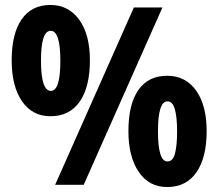

<svg xmlns="http://www.w3.org/2000/svg" viewBox="-20 -744 879 773"><path d="M183 -724Q256 -724 299 -664.5Q342 -605 342 -501Q342 -394 301 -335Q260 -276 183 -276Q110 -276 68.5 -336.5Q27 -397 27 -501Q27 -608 67 -666Q107 -724 183 -724ZM634 -714 317 0H202L519 -714ZM184 -620Q145 -620 145 -500Q145 -378 185 -378Q223 -378 223 -500Q223 -620 184 -620ZM653 -439Q727 -439 769.5 -379.5Q812 -320 812 -216Q812 -110 771 -50.5Q730 9 653 9Q580 9 538.5 -52Q497 -113 497 -216Q497 -324 537 -381.5Q577 -439 653 -439ZM654 -336Q616 -336 616 -215Q616 -94 654 -94Q676 -94 684.5 -126Q693 -158 693 -215Q693 -272 684 -304Q675 -336 654 -336Z"/></svg>

Font: Noto Sans Myanmar Condensed ExtraBold
Style: Regular
Weight: 800
Width: 3
Designer: Monotype Design Team
Foundry: Monotype Imaging Inc.
Version: Version 2.107; ttfautohint (v1.8.4.7-5d5b)